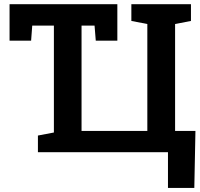

<svg xmlns="http://www.w3.org/2000/svg" viewBox="-20 -731 959 922"><path d="M786.6 171.4V0H162.1V-80.1L238.8 -94.7V-607.9H134.8L129.4 -535.6H25.9V-710.9H543.5V-535.6H439.9L434.1 -607.9H371.6V-102.1H687.5V-615.7L610.8 -630.4V-710.9H897V-630.4L820.8 -615.7V-102.1H918.5L913.1 171.4Z"/></svg>

Font: Roboto Slab SemiBold
Style: Regular
Weight: 600
Designer: Google
Version: Version 2.001; ttfautohint (v1.8.3)